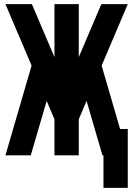

<svg xmlns="http://www.w3.org/2000/svg" viewBox="-20 -749 642 926"><path d="M479 0H474.1L397.5 -262.2L359.9 -173.8V0H242.7V-173.8L205.1 -262.2L128.4 0H6.3L132.3 -432.6L6.3 -729H133.8L242.7 -473.6V-729H359.9V-473.6L468.8 -729H596.2L470.2 -432.6L559.1 -127H596.2V157.2H479Z"/></svg>

Font: Hack
Style: Bold
Weight: 700
Monospace: yes
Designer: Christopher Simpkins
Foundry: Christopher Simpkins
Version: Version 2.017